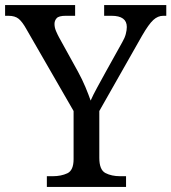

<svg xmlns="http://www.w3.org/2000/svg" viewBox="-25 -734 673 754"><path d="M159 0V-42H182Q215 -42 239.5 -53.5Q264 -65 264 -109V-298L79 -619Q63 -648 48.5 -660Q34 -672 8 -672H-5V-714H270V-672H233Q206 -672 197.5 -662.5Q189 -653 189 -640Q189 -626 195 -612Q201 -598 207 -587L281 -453Q298 -422 310.5 -392Q323 -362 331 -339Q340 -360 357 -391Q374 -422 391 -453L455 -568Q465 -585 469 -600.5Q473 -616 473 -628Q473 -672 413 -672H384V-714H628V-672H616Q595 -672 577 -655.5Q559 -639 533 -594L365 -298V-114Q365 -67 389 -54.5Q413 -42 447 -42H470V0Z"/></svg>

Font: Noto Serif NP Hmong
Style: Regular
Weight: 400
Designer: Dalton Maag Ltd
Foundry: Dalton Maag Ltd
Version: Version 1.001